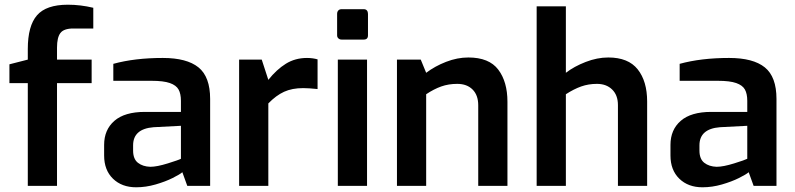

<svg xmlns="http://www.w3.org/2000/svg" viewBox="-20 -789 3376 815"><path d="M98 -436H20V-516L98 -536V-581Q98 -679 137 -724Q176 -769 268 -769Q322 -769 376 -756V-668H291Q251 -668 236.5 -649Q222 -630 222 -587V-536H369V-436H222V0H98Z M422 -129V-174Q422 -238 465.5 -276Q509 -314 595 -314H748V-361Q748 -391 738 -409Q728 -427 701 -436.5Q674 -446 623 -446H461V-518Q552 -543 671 -543Q773 -543 822.5 -503Q872 -463 872 -369V0H775L754 -58Q744 -49 713 -33.5Q682 -18 640.5 -6Q599 6 558 6Q497 6 459.5 -30.5Q422 -67 422 -129ZM748 -115V-255L632 -249Q545 -242 545 -172V-150Q545 -114 565.5 -98Q586 -82 618 -81Q646 -81 692.5 -95.5Q739 -110 748 -115Z M995 -536H1091L1119 -450Q1154 -494 1193.5 -518.5Q1233 -543 1283 -543Q1307 -543 1328 -537V-411Q1290 -415 1267 -415Q1220 -415 1186 -399.5Q1152 -384 1119 -350V0H995Z M1411 -639V-730Q1411 -739 1416 -744.5Q1421 -750 1430 -750H1524Q1533 -750 1537.5 -744.5Q1542 -739 1542 -730V-639Q1542 -621 1524 -621H1430Q1422 -621 1416.5 -626Q1411 -631 1411 -639ZM1414 -536H1538V0H1414Z M1665 -536H1766L1789 -480Q1826 -508 1873.5 -526.5Q1921 -545 1968 -545Q2056 -545 2095 -493.5Q2134 -442 2134 -357V0H2010V-342Q2010 -385 1986 -409Q1962 -433 1921 -433Q1884 -433 1853 -422Q1822 -411 1789 -389V0H1665Z M2258 -762H2382V-480Q2417 -507 2466 -526Q2515 -545 2562 -545Q2647 -545 2687 -494.5Q2727 -444 2727 -358V0H2603V-343Q2603 -385 2578.5 -409Q2554 -433 2514 -433Q2478 -433 2447 -422Q2416 -411 2382 -389V0H2258Z M2826 -129V-174Q2826 -238 2869.5 -276Q2913 -314 2999 -314H3152V-361Q3152 -391 3142 -409Q3132 -427 3105 -436.5Q3078 -446 3027 -446H2865V-518Q2956 -543 3075 -543Q3177 -543 3226.5 -503Q3276 -463 3276 -369V0H3179L3158 -58Q3148 -49 3117 -33.5Q3086 -18 3044.5 -6Q3003 6 2962 6Q2901 6 2863.5 -30.5Q2826 -67 2826 -129ZM3152 -115V-255L3036 -249Q2949 -242 2949 -172V-150Q2949 -114 2969.5 -98Q2990 -82 3022 -81Q3050 -81 3096.5 -95.5Q3143 -110 3152 -115Z"/></svg>

Font: Exo SemiBold
Style: Regular
Weight: 600
Designer: Natanael Gama
Foundry: Natanael Gama
Version: Version 1.500